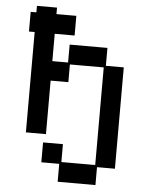

<svg xmlns="http://www.w3.org/2000/svg" viewBox="-59 -678 733 972"><g transform="rotate(5 307.5 -192.0)"><path d="M271 247V156H180V55H281V146H453V-350H281V-260H191V12H89V-498H60V-598H89V-631H191V-598H292V-498H191V-359H271V-450H463V-359H554V156H463V247Z"/></g></svg>

Font: Pixelify Sans
Style: Regular
Weight: 400
Designer: Stefie Justprince
Foundry: Typecalism Foundryline
Version: Version 1.000;February 13, 2025;FontCreator 15.0.0.3015 64-b